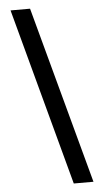

<svg xmlns="http://www.w3.org/2000/svg" viewBox="-64 -873 585 1078"><g transform="rotate(-5 228.0 -333.5)"><path d="M38 -833H148L418 166H307Z"/></g></svg>

Font: Noto Sans Devanagari UI SemiBold
Style: Regular
Weight: 600
Designer: Jelle Bosma - Monotype Design Team
Foundry: Monotype Imaging Inc.
Version: Version 2.003; ttfautohint (v1.8.4.7-5d5b)